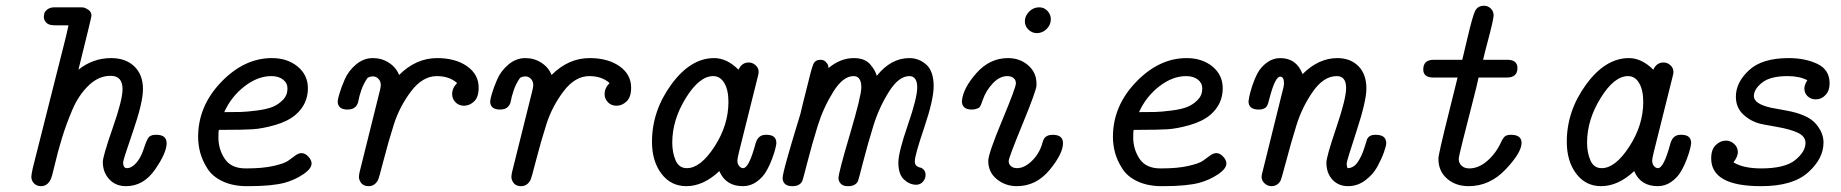

<svg xmlns="http://www.w3.org/2000/svg" viewBox="-20 -636 6339 661"><path d="M87.9 -27.8Q87.9 -33.7 92.8 -57.1L203.1 -494.1Q207 -508.3 215.8 -548.8H172.9Q151.9 -548.8 144 -554.2Q130.9 -563 130.9 -578.1Q130.9 -584 132.8 -590.6Q134.8 -597.2 143.8 -604Q152.8 -610.8 168 -610.8H254.9Q258.8 -610.8 265.9 -610.4Q272.9 -609.9 283.9 -602.5Q294.9 -595.2 294.9 -582Q294.9 -576.2 250 -396Q299.8 -436 362.8 -436Q412.6 -436 442.4 -407.5Q472.2 -378.9 472.2 -329.1Q472.2 -283.2 438 -184.1Q403.8 -85 403.8 -77.1Q403.8 -57.1 417 -57.1Q433.1 -57.1 449.2 -75.2Q465.3 -94.2 473.6 -120.1Q481.9 -146 489 -158.9Q496.1 -171.9 515.1 -171.9H519Q553.2 -171.9 553.7 -143.1Q553.7 -109.9 513.9 -52.5Q474.1 4.9 414.1 4.9Q377.9 4.9 356 -19Q334 -43 334 -78.1Q334 -98.1 367.9 -195.1Q401.9 -292 401.9 -329.1Q401.9 -375 360.8 -375Q319.8 -375 285.4 -342Q251 -309.1 229.5 -259Q208 -209 193.1 -159.9Q178.2 -110.8 168.2 -67.4Q158.2 -23.9 153.8 -17.1Q142.6 4.9 121.1 4.9Q106.9 4.9 97.4 -4.4Q87.9 -13.7 87.9 -27.8Z M662.1 -165Q662.1 -271 741.5 -353.5Q820.8 -436 916 -436Q969.2 -436 1004.6 -407Q1040 -377.9 1040 -332Q1040 -277.8 998 -241.2Q971.2 -218.3 927 -205.6Q882.8 -192.9 848.4 -190.9Q814 -189 757.8 -189H733.9Q731.9 -187 731.9 -163.1Q731.9 -122.1 753.9 -89.1Q775.9 -56.2 825.7 -56.2H828.1Q884.3 -56.2 921.6 -64.7Q959 -73.2 971.9 -82.5Q984.9 -91.8 996.3 -100.3Q1007.8 -108.9 1018.1 -108.9Q1030.3 -108.9 1041.5 -96.9Q1052.7 -85 1052.7 -73.2Q1052.7 -55.2 1023.4 -35.6Q994.1 -16.1 960 -6.8Q916 4.9 836.4 4.9Q833.5 4.9 830.1 4.9Q782.2 4.9 747.1 -11.5Q711.9 -27.8 694.3 -55.4Q676.8 -83 669.4 -110.1Q662.1 -137.2 662.1 -165ZM752 -250Q786.1 -250 807.6 -250.5Q829.1 -251 863.5 -255.4Q897.9 -259.8 918 -267.8Q938 -275.9 953.9 -292Q969.7 -308.1 969.7 -331.1Q969.7 -350.1 954.3 -362.1Q939 -374 914.1 -374Q867.2 -374 821.5 -338.6Q775.9 -303.2 752 -250Z M1142.6 -287.1Q1142.6 -293 1148.7 -314Q1154.8 -335 1167.2 -363.5Q1179.7 -392.1 1205.8 -414.1Q1231.9 -436 1263.7 -436Q1294.4 -436 1319.1 -419.9Q1343.8 -403.8 1354 -377.9Q1412.1 -436 1484.9 -436Q1547.9 -436 1587.9 -408Q1627.9 -379.9 1627.9 -334Q1627.9 -301.8 1612.3 -286.9Q1596.7 -272 1577.6 -272Q1559.6 -272 1548.1 -283.9Q1536.6 -295.9 1536.6 -312Q1536.6 -333 1553.7 -350.1Q1526.9 -374 1483.9 -374Q1435.1 -374 1395.5 -322Q1356 -270 1336.4 -209Q1316.9 -147.9 1300.8 -85Q1284.7 -22 1280.8 -15.1Q1269.5 4.9 1249 4.9Q1224.1 4.9 1216.8 -19Q1213.9 -26.9 1218.8 -46.9L1287.6 -323.2Q1290.5 -335.4 1291 -342.8Q1291 -356 1283 -364.5Q1274.9 -373 1263.7 -373Q1254.9 -373 1245.6 -368.2Q1231.4 -348.1 1223.6 -325Q1215.8 -301.8 1213.9 -288.8Q1211.9 -275.9 1202.9 -267.3Q1193.8 -258.8 1175.8 -258.8Q1142.6 -259.3 1142.6 -287.1Z M1667.5 -287.1Q1667.5 -293 1673.6 -314Q1679.7 -335 1692.1 -363.5Q1704.6 -392.1 1730.7 -414.1Q1756.8 -436 1788.6 -436Q1819.3 -436 1844 -419.9Q1868.7 -403.8 1878.9 -377.9Q1937 -436 2009.8 -436Q2072.8 -436 2112.8 -408Q2152.8 -379.9 2152.8 -334Q2152.8 -301.8 2137.2 -286.9Q2121.6 -272 2102.5 -272Q2084.5 -272 2073 -283.9Q2061.5 -295.9 2061.5 -312Q2061.5 -333 2078.6 -350.1Q2051.8 -374 2008.8 -374Q1960 -374 1920.4 -322Q1880.9 -270 1861.3 -209Q1841.8 -147.9 1825.7 -85Q1809.6 -22 1805.7 -15.1Q1794.4 4.9 1773.9 4.9Q1749 4.9 1741.7 -19Q1738.8 -26.9 1743.7 -46.9L1812.5 -323.2Q1815.4 -335.4 1815.9 -342.8Q1815.9 -356 1807.9 -364.5Q1799.8 -373 1788.6 -373Q1779.8 -373 1770.5 -368.2Q1756.3 -348.1 1748.5 -325Q1740.7 -301.8 1738.8 -288.8Q1736.8 -275.9 1727.8 -267.3Q1718.8 -258.8 1700.7 -258.8Q1667.5 -259.3 1667.5 -287.1Z M2224.6 -147.9Q2224.6 -253.9 2291 -345Q2357.4 -436 2438.5 -436Q2482.4 -436 2522.5 -396Q2533.7 -420.9 2557.6 -420.9Q2570.8 -420.9 2581.3 -411.4Q2591.8 -401.9 2591.8 -388.2Q2591.8 -382.3 2588.4 -370.1L2524.4 -113.8Q2518.6 -89.8 2518.6 -84Q2518.6 -72.8 2523.2 -66.4Q2527.8 -60.1 2531.7 -58.6Q2535.6 -57.1 2538.6 -57.1Q2558.6 -57.1 2581.5 -143.1Q2590.3 -171.9 2615.7 -171.9H2619.6Q2652.8 -171.9 2652.8 -143.1Q2652.8 -140.1 2649.7 -126Q2646.5 -111.8 2637.9 -88.9Q2629.4 -65.9 2617.4 -45.4Q2605.5 -24.9 2584.5 -10Q2563.5 4.9 2537.6 4.9Q2478.5 4.9 2456.5 -46.9Q2401.4 4.9 2342.8 4.9Q2289.6 4.9 2257.1 -38.1Q2224.6 -81.1 2224.6 -147.9ZM2294.4 -145Q2294.4 -110.8 2305.9 -84Q2317.4 -57.1 2344.7 -57.1Q2391.6 -57.1 2439.7 -131.1Q2487.8 -205.1 2487.8 -285.2Q2487.8 -326.2 2473.6 -350.1Q2459.5 -374 2435.5 -374Q2387.7 -374 2341.1 -298.6Q2294.4 -223.1 2294.4 -145Z M2674.3 -22Q2674.3 -35.2 2690.4 -92Q2706.5 -148.9 2719.5 -190.9Q2732.4 -232.9 2735.4 -243.2Q2743.2 -277.3 2756.3 -328.1Q2773.4 -399.9 2780 -415Q2786.6 -430.2 2804.7 -430.2Q2815.9 -430.2 2822.8 -423.1Q2829.6 -416 2831.1 -410.4Q2832.5 -404.8 2832.5 -401.9Q2873.5 -436 2919.4 -436Q2938.5 -436 2952.9 -430.4Q2967.3 -424.8 2976.3 -413.8Q2985.4 -402.8 2990 -395Q2994.6 -387.2 2998.5 -375Q3047.4 -436 3110.4 -436Q3143.6 -436 3168.9 -413.6Q3194.3 -391.1 3194.3 -338.9Q3194.3 -293 3161.9 -197Q3129.4 -101.1 3129.4 -81.1Q3129.4 -69.8 3135.5 -64.9Q3141.6 -60.1 3147.9 -59.1Q3154.3 -58.1 3160.4 -51.5Q3166.5 -44.9 3166.5 -33Q3166.5 -21 3157.5 -10.5Q3148.4 0 3134.3 0Q3111.3 0 3092 -18.1Q3072.8 -36.1 3072.8 -76.2Q3072.8 -111.3 3105.2 -205.1Q3137.7 -298.8 3137.7 -335Q3137.7 -374 3110.4 -374Q3074.2 -374 3040.3 -320.1Q3006.3 -266.1 2986.8 -203.1Q2967.3 -140.1 2951.4 -78.1Q2935.5 -16.1 2933.6 -12.2Q2924.8 4.9 2900.4 4.9H2898.4Q2882.3 4.9 2874.5 -3.7Q2866.7 -12.2 2866.7 -22.9Q2866.7 -41 2906 -173.6Q2945.3 -306.2 2945.3 -335Q2945.3 -374 2918.5 -374Q2882.3 -374 2848.4 -319.6Q2814.5 -265.1 2794.9 -202.1Q2775.4 -139.2 2759.5 -77.1Q2743.7 -15.1 2741.7 -12.2Q2732.9 4.9 2708.5 4.9H2707.5Q2676.3 4.9 2674.3 -22Z M3291.5 -288.1Q3295.4 -332 3341.3 -384Q3387.2 -436 3450.2 -436Q3491.2 -436 3519.8 -411.1Q3548.3 -386.2 3548.3 -348.1V-341.8Q3548.3 -325.7 3500.5 -209.2Q3452.6 -92.8 3452.6 -81.8Q3452.6 -70.8 3460.4 -64Q3468.3 -57.1 3481.4 -57.1Q3506.3 -57.1 3531.5 -81.1Q3556.6 -105 3567.4 -139.2Q3567.4 -140.1 3568.4 -143.1Q3569.3 -146 3569.8 -147.5Q3570.3 -148.9 3571.3 -151.9Q3572.3 -154.8 3573.2 -156.5Q3574.2 -158.2 3575.9 -160.6Q3577.6 -163.1 3579.6 -164.6Q3581.5 -166 3584 -167.5Q3586.4 -168.9 3589.4 -169.9Q3592.3 -170.9 3596.4 -171.4Q3600.6 -171.9 3604.5 -171.9Q3639.6 -171.9 3639.6 -143.1Q3639.6 -106.9 3593.5 -51Q3547.4 4.9 3480.5 4.9Q3441.4 4.9 3411.9 -19Q3382.3 -43 3382.3 -82Q3382.3 -106.9 3429.9 -220.9Q3477.5 -335 3477.5 -349.1Q3477.5 -360.4 3469.5 -367.2Q3461.4 -374 3448.2 -374Q3421.4 -374 3397.9 -349.1Q3374.5 -324.2 3363.3 -292Q3362.3 -290 3360.4 -283.9Q3358.4 -277.8 3357.4 -275.9Q3356.4 -273.9 3354 -269.5Q3351.6 -265.1 3347.9 -263.7Q3344.2 -262.2 3338.4 -260.5Q3332.5 -258.8 3325.2 -258.8Q3291.5 -259.3 3291.5 -288.1ZM3508.3 -563Q3508.3 -581.1 3522.9 -595.9Q3537.6 -610.8 3557.6 -610.8Q3574.7 -610.8 3586.2 -598.4Q3597.7 -585.9 3597.7 -569.8Q3597.7 -550.8 3583.5 -536.4Q3569.3 -522 3549.3 -522Q3533.2 -522 3520.8 -533.9Q3508.3 -545.9 3508.3 -563Z M3811.5 -165Q3811.5 -271 3890.9 -353.5Q3970.2 -436 4065.4 -436Q4118.7 -436 4154.1 -407Q4189.5 -377.9 4189.5 -332Q4189.5 -277.8 4147.5 -241.2Q4120.6 -218.3 4076.4 -205.6Q4032.2 -192.9 3997.8 -190.9Q3963.4 -189 3907.2 -189H3883.3Q3881.3 -187 3881.3 -163.1Q3881.3 -122.1 3903.3 -89.1Q3925.3 -56.2 3975.1 -56.2H3977.5Q4033.7 -56.2 4071 -64.7Q4108.4 -73.2 4121.3 -82.5Q4134.3 -91.8 4145.8 -100.3Q4157.2 -108.9 4167.5 -108.9Q4179.7 -108.9 4190.9 -96.9Q4202.1 -85 4202.1 -73.2Q4202.1 -55.2 4172.9 -35.6Q4143.6 -16.1 4109.4 -6.8Q4065.4 4.9 3985.8 4.9Q3982.9 4.9 3979.5 4.9Q3931.6 4.9 3896.5 -11.5Q3861.3 -27.8 3843.8 -55.4Q3826.2 -83 3818.8 -110.1Q3811.5 -137.2 3811.5 -165ZM3901.4 -250Q3935.5 -250 3957 -250.5Q3978.5 -251 4012.9 -255.4Q4047.4 -259.8 4067.4 -267.8Q4087.4 -275.9 4103.3 -292Q4119.1 -308.1 4119.1 -331.1Q4119.1 -350.1 4103.8 -362.1Q4088.4 -374 4063.5 -374Q4016.6 -374 3970.9 -338.6Q3925.3 -303.2 3901.4 -250Z M4278.3 -287.1Q4278.3 -290 4280.8 -303Q4283.2 -315.9 4290.8 -339.4Q4298.3 -362.8 4309.3 -383.8Q4320.3 -404.8 4341.3 -420.4Q4362.3 -436 4387.2 -436Q4443.4 -436 4464.4 -380.9Q4519.5 -436 4584 -436Q4628.9 -436 4656.5 -408.4Q4684.1 -380.9 4684.1 -331.1Q4684.1 -288.1 4650.1 -184.6Q4616.2 -81.1 4616.2 -73.2Q4616.2 -64.5 4619.1 -57.1Q4640.1 -57.1 4654.3 -78.1Q4668.5 -99.1 4677.2 -127.4Q4686 -155.8 4687 -158.2Q4695.3 -171.9 4712.9 -171.9Q4713.4 -171.9 4714.4 -171.9H4716.3Q4752.4 -171.9 4752.4 -143.1Q4752.4 -134.3 4744.4 -111.6Q4736.3 -88.9 4721.7 -62Q4707 -35.2 4680.2 -15.1Q4653.3 4.9 4621.1 4.9Q4587.9 4.9 4567.1 -17.6Q4546.4 -40 4546.4 -76.2Q4546.4 -96.2 4580.3 -196Q4614.3 -295.9 4614.3 -333Q4614.3 -374 4582 -374Q4537.1 -374 4499.8 -320.6Q4462.4 -267.1 4442.9 -203.6Q4423.3 -140.1 4407.2 -78.6Q4391.1 -17.1 4387.2 -11.2Q4376 4.9 4357.4 4.9Q4344.2 4.9 4333.7 -4.6Q4323.2 -14.2 4323.2 -27.8Q4323.2 -33.7 4328.1 -50.8L4394 -316.9Q4399.9 -336.9 4400.4 -349.1Q4400.4 -372.1 4387.2 -372.1Q4370.1 -372.1 4351.1 -299.8Q4350.1 -296.9 4348.6 -291Q4347.2 -285.2 4346.2 -281.5Q4345.2 -277.8 4342.8 -272.9Q4340.3 -268.1 4337.2 -265.6Q4334 -263.2 4328.1 -261Q4322.3 -258.8 4315.4 -258.8H4313Q4278.3 -259.3 4278.3 -287.1Z M4879.9 -397Q4879.9 -430.2 4916 -430.2H5014.2Q5021 -460 5032.2 -505.9Q5049.3 -579.1 5058.1 -597.7Q5066.9 -616.2 5089.4 -616.2Q5102.5 -616.2 5112.3 -606.7Q5122.1 -597.2 5122.1 -583Q5122.1 -576.2 5116.7 -552.5Q5111.3 -528.8 5101.3 -491.5Q5091.3 -454.1 5085.9 -430.2H5168.9Q5204.1 -430.2 5204.1 -401.9Q5204.1 -369.1 5168 -369.1Q5167.5 -369.1 5167 -369.1H5070.3Q5066.4 -349.1 5048.8 -280.5Q5031.2 -211.9 5016.6 -154.1Q5002 -96.2 5002 -88.9Q5002 -74.7 5012 -65.4Q5022 -56.2 5038.1 -56.2Q5070.3 -56.2 5100.1 -82Q5129.9 -107.9 5147 -145Q5153.8 -160.2 5160.4 -166Q5167 -171.9 5181.2 -171.9H5182.1Q5218.3 -171.9 5218.3 -144Q5218.3 -110.8 5163.6 -53Q5108.9 4.9 5036.1 4.9Q4991.2 4.9 4961.7 -21Q4932.1 -46.9 4932.1 -88.9Q4932.1 -89.8 4932.1 -90.8Q4932.1 -105 4969.2 -252.9Q4986.3 -322.8 4998 -369.1H4914.1Q4879.9 -369.1 4879.9 -397Z M5374 -147.9Q5374 -253.9 5440.4 -345Q5506.8 -436 5587.9 -436Q5631.8 -436 5671.9 -396Q5683.1 -420.9 5707 -420.9Q5720.2 -420.9 5730.7 -411.4Q5741.2 -401.9 5741.2 -388.2Q5741.2 -382.3 5737.8 -370.1L5673.8 -113.8Q5668 -89.8 5668 -84Q5668 -72.8 5672.6 -66.4Q5677.2 -60.1 5681.2 -58.6Q5685.1 -57.1 5688 -57.1Q5708 -57.1 5731 -143.1Q5739.7 -171.9 5765.1 -171.9H5769Q5802.2 -171.9 5802.2 -143.1Q5802.2 -140.1 5799.1 -126Q5795.9 -111.8 5787.4 -88.9Q5778.8 -65.9 5766.8 -45.4Q5754.9 -24.9 5733.9 -10Q5712.9 4.9 5687 4.9Q5627.9 4.9 5606 -46.9Q5550.8 4.9 5492.2 4.9Q5439 4.9 5406.5 -38.1Q5374 -81.1 5374 -147.9ZM5443.8 -145Q5443.8 -110.8 5455.3 -84Q5466.8 -57.1 5494.1 -57.1Q5541 -57.1 5589.1 -131.1Q5637.2 -205.1 5637.2 -285.2Q5637.2 -326.2 5623 -350.1Q5608.9 -374 5585 -374Q5537.1 -374 5490.5 -298.6Q5443.8 -223.1 5443.8 -145Z M5871.1 -90.8Q5871.1 -121.6 5887 -136.7Q5902.8 -151.9 5921.9 -151.9Q5938 -151.9 5950.4 -140.4Q5962.9 -128.9 5962.9 -111.8Q5962.9 -96.7 5947.8 -77.1Q5981.9 -56.2 6043 -56.2Q6125 -56.2 6160.4 -85Q6195.8 -113.8 6195.8 -144Q6195.8 -166 6170.4 -178.5Q6145 -190.9 6095.9 -199.5Q6046.9 -208 6040 -210Q6005.9 -218.8 5981 -242.4Q5956.1 -266.1 5956.1 -303.2Q5956.1 -352.1 6001 -394Q6045.9 -436 6137.7 -436Q6194.8 -436 6236.8 -416Q6278.8 -396 6278.8 -349.1Q6278.8 -324.2 6264.9 -309.1Q6251 -293.9 6231 -293.9Q6214.8 -293.9 6203.4 -304.4Q6191.9 -314.9 6191.9 -332Q6191.9 -343.3 6202.1 -359.9Q6174.3 -374 6134.8 -374Q6074.7 -374 6046.4 -351.6Q6018.1 -329.1 6018.1 -305.2Q6018.1 -278.3 6077.1 -265.1Q6083 -264.2 6127 -255.9Q6202.1 -242.7 6230 -211.4Q6257.8 -180.2 6257.8 -145Q6257.8 -89.8 6204.8 -42.5Q6151.9 4.9 6043.9 4.9Q6043 4.9 6042 4.9Q5871.1 4.9 5871.1 -90.8Z"/></svg>

Font: CMU Typewriter Text
Style: Italic
Weight: 500
Italic angle: -14.04°
Version: Version 0.7.0